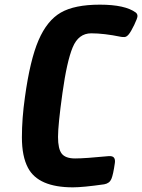

<svg xmlns="http://www.w3.org/2000/svg" viewBox="-20 -788 610 824"><path d="M293 16Q144 16 100 -68Q74 -117 74 -198.5Q74 -280 87 -371Q109 -531 145.5 -615.5Q182 -700 241 -734Q300 -768 408.5 -768Q517 -768 563 -734Q570 -728 570 -719Q570 -710 556 -681Q542 -652 532.5 -640.5Q523 -629 513.5 -629Q504 -629 499 -630Q426 -645 371.5 -645Q317 -645 292 -585Q267 -525 248 -388.5Q229 -252 229 -200.5Q229 -149 245 -128.5Q261 -108 302.5 -108Q344 -108 447 -118Q463 -119 469 -111.5Q475 -104 473 -89Q466 -39 458 -20Q450 -1 427 3Q336 16 293 16Z"/></svg>

Font: Chau Philomene One
Style: Italic
Weight: 400
Designer: Vicente Lamonaca
Foundry: TipoType
Version: Version 1.002